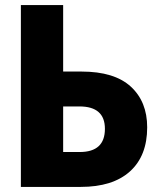

<svg xmlns="http://www.w3.org/2000/svg" viewBox="-20 -734 640 754"><path d="M62 0H297Q423 0 490.5 -61Q558 -122 558 -234Q558 -335 493.5 -394Q429 -453 300 -453H228V-714H62ZM228 -137V-316H292Q392 -316 392 -228Q392 -137 293 -137Z"/></svg>

Font: Noto Sans Mono Extra
Style: Regular
Weight: 800
Designer: Monotype Design Team
Foundry: Monotype Imaging Inc.
Version: Version 1.900